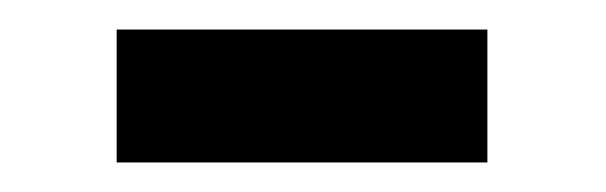

<svg xmlns="http://www.w3.org/2000/svg" viewBox="-20 -370 410 130"><path d="M310 -350V-260H59V-350Z"/></svg>

Font: QuotatisMedium
Style: Regular
Weight: 500
Designer: Julieta Ulanovsky
Foundry: Quotatis-Medium
Version: Version 4.000;PS 004.000;hotconv 1.0.88;makeotf.lib2.5.64775